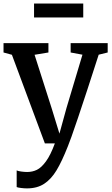

<svg xmlns="http://www.w3.org/2000/svg" viewBox="-21 -794 618 1063"><path d="M0 0ZM71.3 149.4Q77.1 152.8 95.2 155.5Q113.3 158.2 129.4 158.2Q158.7 158.2 183.3 146.2Q208 134.3 233.4 99.6Q258.8 64.9 282.7 0H227.5L44.9 -490.7L-1.5 -503.4V-555.2H247.1V-503.4L170.4 -490.7L264.6 -195.8L308.1 -54.2L347.2 -196.3L435.5 -491.2L370.1 -503.4V-555.2H575.2V-503.4L525.4 -491.2Q455.1 -272.5 410.9 -141.8Q366.7 -11.2 354.5 16.6Q321.3 100.6 291.7 149.4Q262.2 198.2 223.4 223.6Q184.6 249 128.4 249Q113.3 249 95.7 246.8Q78.1 244.6 71.3 241.7ZM439.9 -774.4V-697.3H167.5V-774.4Z"/></svg>

Font: Merriweather
Style: Regular
Weight: 400
Designer: Eben Sorkin
Foundry: Eben Sorkin
Version: Version 1.584; ttfautohint (v1.6)